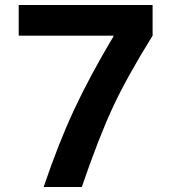

<svg xmlns="http://www.w3.org/2000/svg" viewBox="-20 -750 687 770"><path d="M435 -604V-607H55V-730H592V-607Q489 -441 433 -321Q377 -201 308 0H155Q214 -174 276.5 -308.5Q339 -443 435 -604Z"/></svg>

Font: Enso
Style: Bold
Weight: 700
Designer: Coji Morishita
Foundry: UNDERFOREST DESIGN
Version: Version 1.000